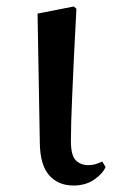

<svg xmlns="http://www.w3.org/2000/svg" viewBox="-20 -558 361 593"><path d="M207 15Q160 15 132 -16.5Q104 -48 103 -116L96 -516L208 -538L216 -531Q211 -439 208 -374Q205 -309 203 -263Q201 -217 200 -183.5Q199 -150 199 -123Q199 -78 214 -63Q229 -48 252 -48Q266 -48 276.5 -51.5Q287 -55 296 -59L306 -42Q297 -21 270.5 -3Q244 15 207 15Z"/></svg>

Font: Early Summer Mincho SemiBold
Style: Regular
Weight: 600
Designer: GuiWonder
Version: Version 1.002